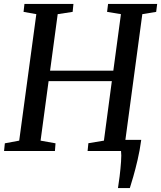

<svg xmlns="http://www.w3.org/2000/svg" viewBox="-26 -763 814 970"><path d="M-5.5 0 -1.5 -39 71 -52.5 157.5 -691.5 93 -703 97.5 -743H345L341 -703L265.5 -691.5L227 -406H546.5L585 -691.5L515 -703L520 -743H768L763 -703L693 -691.5L607.5 -56.5H687.5Q680.5 -3.5 669.2 44.5Q658 92.5 647.2 129.8Q636.5 167 630 187H570Q574 164 578.5 126.8Q583 89.5 585.5 54Q588 18.5 585.5 0H416.5L420.5 -39.5L499 -52.5L539 -353H219.5L179 -52.5L254.5 -39L251.5 0Z"/></svg>

Font: Merriweather Text Regular
Style: Italic
Weight: 400
Italic angle: -7.8°
Designer: Eben Sorkin
Foundry: Eben Sorkin
Version: Version 2.100; ttfautohint (v1.7.19-72a1) -l 8 -r 50 -G 200 